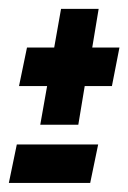

<svg xmlns="http://www.w3.org/2000/svg" viewBox="-36 -483 290 434"><path d="M55 -201 70.5 -288.5H7L25 -375.5H86.5L102 -463H187L172.5 -375.5H234L217 -288.5H155.5L141 -201ZM-16 -69.5 2 -156.5H185.9L167.9 -69.5Z"/></svg>

Font: Anybody UltraCondensed Regular
Style: Bold Italic
Weight: 700
Width: 1
Italic angle: -10°
Designer: Tyler Finck
Foundry: Etcetera Type Company
Version: Version 1.010; ttfautohint (v1.8.3) -l 8 -r 50 -G 200 -x 14 